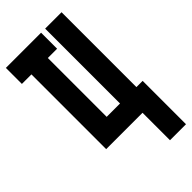

<svg xmlns="http://www.w3.org/2000/svg" viewBox="-284 -783 1068 1068"><g transform="rotate(-45 250.0 -249.0)"><path d="M493 216V-125H444V-714H315V-125H210V-588H283V-714H6V-588H81V0H367V216Z"/></g></svg>

Font: Noto Sans Mono UI Condensed ExtraBold
Style: Regular
Weight: 800
Width: 3
Designer: Monotype Design team
Foundry: Monotype Imaging Inc.
Version: 1.000